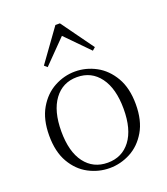

<svg xmlns="http://www.w3.org/2000/svg" viewBox="-145 -887 874 1002"><g transform="rotate(-20 292.5 -385.5)"><path d="M292 14Q231 14 176 -15Q121 -44 86.5 -103.5Q52 -163 52 -253Q52 -343 87 -403Q122 -463 177 -492.5Q232 -522 292 -522Q353 -522 408 -492.5Q463 -463 498 -403Q533 -343 533 -253Q533 -163 498 -103.5Q463 -44 408 -15Q353 14 292 14ZM292 -16Q372 -16 418.5 -77.5Q465 -139 465 -252Q465 -365 418.5 -428Q372 -491 292 -491Q212 -491 165.5 -428Q119 -365 119 -252Q119 -139 165.5 -77.5Q212 -16 292 -16ZM418 -592 270 -743H315L167 -592L151 -606L280 -785H305L434 -606Z"/></g></svg>

Font: Noto Serif TC
Style: Regular
Weight: 200
Designer: Ryoko NISHIZUKA 西塚涼子 (kana & ideographs); Frank Grießhammer (Latin, Greek & Cyrillic); Wenlong ZHANG 张文龙 (bopomofo); San
Foundry: Adobe
Version: Version 2.001;hotconv 1.1.0;makeotfexe 2.6.0